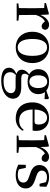

<svg xmlns="http://www.w3.org/2000/svg" viewBox="1168 -1752 842 3219"><g transform="rotate(90 1589.5 -142.0)"><path d="M114 0H326V-29L232 -39L230 -232V-323C256 -400 289 -447 337 -474L345 -465C369 -436 389 -419 419 -419C460 -419 478 -446 479 -485C470 -526 435 -543 393 -543C329 -543 262 -488 230 -395L223 -532L210 -541L31 -492V-467L114 -461C116 -412 117 -369 117 -301V-232L115 -37L38 -29V0Z M774 16C921 16 1037 -85 1037 -265C1037 -444 914 -543 774 -543C635 -543 512 -443 512 -265C512 -86 627 16 774 16ZM774 -17C686 -17 633 -100 633 -263C633 -426 686 -510 774 -510C863 -510 916 -426 916 -263C916 -100 863 -17 774 -17Z M1348 -213C1281 -213 1242 -272 1242 -362C1242 -454 1283 -512 1350 -512C1414 -512 1456 -455 1456 -362C1456 -272 1415 -213 1348 -213ZM1349 -183C1483 -183 1558 -257 1558 -362C1558 -406 1546 -444 1522 -474L1641 -467V-530L1624 -541L1498 -497C1464 -526 1414 -543 1349 -543C1214 -543 1139 -469 1139 -362C1139 -295 1170 -241 1227 -210C1169 -167 1148 -128 1148 -87C1148 -43 1172 -12 1218 4C1149 35 1115 76 1115 128C1115 202 1170 259 1333 259C1527 259 1634 163 1634 64C1634 -22 1576 -77 1439 -77H1292C1238 -77 1216 -98 1216 -132C1216 -158 1225 -176 1246 -201C1275 -189 1309 -183 1349 -183ZM1238 13C1260 18 1283 18 1320 18H1439C1517 18 1541 56 1541 96C1541 170 1472 220 1335 220C1243 220 1190 182 1190 109C1190 69 1205 43 1238 13Z M1964 16C2059 16 2130 -28 2173 -103L2156 -117C2118 -69 2070 -42 1999 -42C1894 -42 1818 -110 1815 -267H2168C2172 -284 2174 -303 2174 -328C2174 -449 2096 -543 1956 -543C1818 -543 1696 -439 1696 -264C1696 -81 1807 16 1964 16ZM1816 -300C1821 -440 1880 -510 1952 -510C2023 -510 2067 -455 2067 -369C2067 -320 2056 -300 2017 -300Z M2329 0H2541V-29L2447 -39L2445 -232V-323C2471 -400 2504 -447 2552 -474L2560 -465C2584 -436 2604 -419 2634 -419C2675 -419 2693 -446 2694 -485C2685 -526 2650 -543 2608 -543C2544 -543 2477 -488 2445 -395L2438 -532L2425 -541L2246 -492V-467L2329 -461C2331 -412 2332 -369 2332 -301V-232L2330 -37L2253 -29V0Z M2919 16C3060 16 3139 -52 3139 -150C3139 -225 3097 -274 2995 -308L2941 -326C2866 -350 2840 -378 2840 -422C2840 -473 2880 -508 2950 -508C2981 -508 3007 -502 3034 -488L3060 -384H3106L3111 -498C3057 -528 3011 -543 2949 -543C2818 -543 2746 -474 2746 -382C2746 -303 2797 -257 2882 -229L2936 -210C3017 -185 3040 -156 3040 -110C3040 -53 2996 -19 2912 -19C2874 -19 2845 -25 2818 -38L2794 -153H2743L2740 -28C2796 0 2849 16 2919 16Z"/></g></svg>

Font: Noto Serif CJK SC SemiBold
Style: Regular
Weight: 600
Designer: Ryoko NISHIZUKA 西塚涼子 (kana & ideographs); Frank Grießhammer (Latin, Greek & Cyrillic); Wenlong ZHANG 张文龙 (bopomofo); San
Foundry: Adobe
Version: Version 2.001;hotconv 1.1.0;makeotfexe 2.6.0